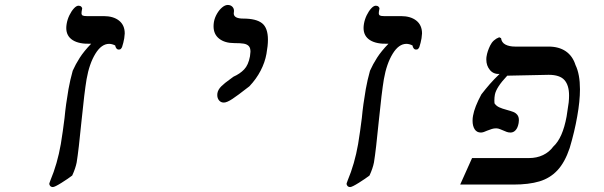

<svg xmlns="http://www.w3.org/2000/svg" viewBox="-20 -745 2440 775"><path d="M179 -4.5 183.5 -17Q211.5 -83.5 225.5 -163.5Q234 -215.5 240.5 -268.5Q245.5 -322.5 256.5 -385.5Q263 -422 273.5 -459.5Q285 -485.5 302 -512Q319 -538.5 348 -568.5Q299.5 -566.5 273.5 -583Q247.5 -599.5 247.5 -632Q247.5 -639.5 249 -648.5Q252 -666.5 260.2 -683.5Q268.5 -700.5 278.5 -711.2Q288.5 -722 297 -722Q304 -722 308.2 -717.8Q312.5 -713.5 311.5 -709.5L309.5 -698.5Q309 -696 309 -692Q309 -685 313.5 -682.5Q318 -680 329.5 -680H398.5Q437.5 -680 460.5 -661.8Q483.5 -643.5 483.5 -610Q483.5 -604.5 481.5 -590.5Q478.5 -572.5 472.5 -554.5Q469 -548.5 466.8 -546.8Q464.5 -545 459 -545Q453.5 -545 449.8 -549.8Q446 -554.5 445 -561.5Q432 -568 420.5 -568Q389.5 -568 365 -528Q340.5 -488 329.5 -425.5Q320.5 -371.5 309 -256.5Q297.5 -138.5 289.5 -89.5Q285 -66 271.5 -36.5Q256 -24.5 228.5 -7.2Q201 10 193.5 10Q186.5 10 182.5 5.5Q178.5 1 179 -4.5Z M976 -388.5Q941 -361 918.5 -346Q896 -331 883.5 -331Q871.5 -331 864.2 -339.8Q857 -348.5 857 -361.5Q857 -366 857.5 -368.5Q860 -383.5 873.5 -396.8Q887 -410 909 -425.5L922.5 -435.5Q948.5 -447 965.5 -464.8Q982.5 -482.5 989 -517.5Q991 -532.5 991 -536.5Q991 -552 984 -559.2Q977 -566.5 964 -568.8Q951 -571 926 -571Q887.5 -571 864.8 -588.8Q842 -606.5 842 -639Q842 -647.5 843.5 -656.5Q846.5 -673.5 855.8 -689.5Q865 -705.5 876.8 -715.2Q888.5 -725 899.5 -725Q910.5 -725 917.5 -718.2Q924.5 -711.5 924.5 -701Q924.5 -697.5 924 -695.5Q923.5 -694 923.5 -691Q923.5 -670 962 -670Q1014 -670 1037.8 -651.2Q1061.5 -632.5 1061.5 -584.5Q1061.5 -560.5 1055.5 -527.5Q1049.5 -493.5 1032 -459.8Q1014.5 -426 986.5 -396.5Z M1379 -4.5 1383.5 -17Q1411.5 -83.5 1425.5 -163.5Q1434 -215.5 1440.5 -268.5Q1445.5 -322.5 1456.5 -385.5Q1463 -422 1473.5 -459.5Q1485 -485.5 1502 -512Q1519 -538.5 1548 -568.5Q1499.5 -566.5 1473.5 -583Q1447.5 -599.5 1447.5 -632Q1447.5 -639.5 1449 -648.5Q1452 -666.5 1460.2 -683.5Q1468.5 -700.5 1478.5 -711.2Q1488.5 -722 1497 -722Q1504 -722 1508.2 -717.8Q1512.5 -713.5 1511.5 -709.5L1509.5 -698.5Q1509 -696 1509 -692Q1509 -685 1513.5 -682.5Q1518 -680 1529.5 -680H1598.5Q1637.5 -680 1660.5 -661.8Q1683.5 -643.5 1683.5 -610Q1683.5 -604.5 1681.5 -590.5Q1678.5 -572.5 1672.5 -554.5Q1669 -548.5 1666.8 -546.8Q1664.5 -545 1659 -545Q1653.5 -545 1649.8 -549.8Q1646 -554.5 1645 -561.5Q1632 -568 1620.5 -568Q1589.5 -568 1565 -528Q1540.5 -488 1529.5 -425.5Q1520.5 -371.5 1509 -256.5Q1497.5 -138.5 1489.5 -89.5Q1485 -66 1471.5 -36.5Q1456 -24.5 1428.5 -7.2Q1401 10 1393.5 10Q1386.5 10 1382.5 5.5Q1378.5 1 1379 -4.5Z M1885.5 -107H2115.5Q2146.5 -107 2171.8 -119Q2197 -131 2213.5 -153.5Q2251 -187.5 2267 -274.5L2275.5 -331.5Q2277 -346.5 2277 -359.5Q2277 -401 2258.2 -422Q2239.5 -443 2194.5 -443L2027.5 -439.5Q1983 -392.5 1977.5 -362.5Q1975.5 -352 1975.5 -339Q1975.5 -331.5 1976 -328Q1983 -317.5 1994.8 -312Q2006.5 -306.5 2025.5 -301.5Q2042 -297 2051.8 -293.2Q2061.5 -289.5 2068 -281.5Q2074.5 -273.5 2074.5 -260Q2074.5 -256.5 2073.5 -248.5Q2070 -229 2061.2 -219.5Q2052.5 -210 2041 -210Q2032.5 -210 2025.5 -212.5Q2018.5 -215 2008.5 -219.5Q2007 -220 1998.8 -223.5Q1990.5 -227 1983 -227Q1973.5 -227 1965.5 -224.5Q1957.5 -222 1946 -217.5Q1939.5 -214.5 1933 -212.2Q1926.5 -210 1921 -210Q1904.5 -210 1896 -223.2Q1887.5 -236.5 1887.5 -257.5Q1887.5 -269 1889.5 -278.5Q1895.5 -313 1923 -364Q1940.5 -386.5 1957 -405.5Q1973.5 -424.5 1996.5 -446.5Q1972 -445 1957.5 -462.5Q1943 -480 1943 -504.5Q1943 -513 1944 -517.5Q1947 -537.5 1958.5 -561.2Q1970 -585 1995 -594.5L2002.5 -591Q2004.5 -573.5 2020 -565.2Q2035.5 -557 2059 -557H2194Q2236 -557 2263.8 -538Q2291.5 -519 2303 -482.5Q2321 -445.5 2321 -384.5Q2321 -336.5 2310 -275.5Q2299.5 -214.5 2279.5 -147.5Q2260 -89.5 2230 -57.5Q2200 -25.5 2157.2 -12.8Q2114.5 0 2051.5 0H1837.5Z"/></svg>

Font: JuliaMono BoldItalic
Style: Regular
Weight: 700
Italic angle: -9°
Monospace: yes
Designer: cormullion
Foundry: corm
Version: Version 0.049; ttfautohint (v1.8.4)